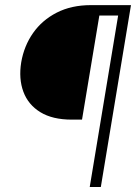

<svg xmlns="http://www.w3.org/2000/svg" viewBox="-20 -748 545 768"><path d="M338.9 0 452.6 -686H377.4L308.1 -269.5H267.1Q189.9 -269.5 141.4 -299.3Q92.8 -329.1 73.5 -381.1Q54.2 -433.1 64.9 -499Q76.2 -564.5 112.3 -616Q148.4 -667.5 207 -697.5Q265.6 -727.5 343.3 -727.5H503.9L383.3 0Z"/></svg>

Font: Inter Display ExtraLight
Style: Italic
Weight: 200
Italic angle: -9.39999°
Designer: Rasmus Andersson
Foundry: rsms
Version: Version 4.000;git-a52131595